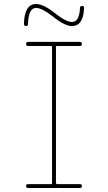

<svg xmlns="http://www.w3.org/2000/svg" viewBox="-20 -940 540 960"><path d="M99.6 -821.3Q102.5 -919.9 160.2 -919.9Q197.3 -919.9 254.9 -874Q310.5 -830.1 339.8 -830.1Q377 -830.1 379.9 -900.4Q379.9 -910.2 390.1 -910.2Q400.4 -910.2 400.4 -901.4Q397.5 -810.5 339.8 -809.6Q303.7 -809.6 243.2 -858.4Q189.5 -900.4 160.2 -900.4Q122.1 -900.4 120.1 -820.3Q120.1 -809.6 109.9 -809.6Q99.6 -809.6 99.6 -821.3ZM264.6 -710Q259.8 -710 259.8 -705.1V-25.4Q259.8 -20.5 264.6 -19.5H379.9Q389.6 -19.5 389.6 -9.8Q389.6 0 379.9 0H120.1Q110.4 0 110.4 -9.8Q110.4 -19.5 120.1 -19.5H235.4Q240.2 -19.5 240.2 -25.4V-705.1Q240.2 -710 235.4 -710H120.1Q110.4 -710 110.4 -720.2Q110.4 -730.5 120.1 -730.5H379.9Q389.6 -730.5 389.6 -720.2Q389.6 -710 379.9 -710Z"/></svg>

Font: Rounded-L Mgen+ 2m thin
Style: Regular
Weight: 100
Designer: [Source Han Sans]
Ryoko NISHIZUKA  (kana & ideographs); Paul D. Hunt (Latin, Greek & Cyrillic); Wenlong ZHANG  (bopomofo
Version: Version 1.059.20150602